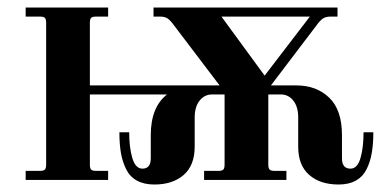

<svg xmlns="http://www.w3.org/2000/svg" viewBox="-20 -476 1024 508"><path d="M295.9 -126H321.8Q321.8 -85.9 330.1 -57.9Q338.4 -29.8 356.9 -29.8Q378.9 -29.8 378.9 -57.1V-118.2Q378.9 -192.4 421.9 -226.1H217.8V-40Q217.8 -30.8 221.2 -27.3Q224.6 -23.9 233.9 -23.9H266.1V0H47.9V-23.9H85.9Q95.2 -23.9 98.6 -27.3Q102.1 -30.8 102.1 -40V-416Q102.1 -425.3 98.6 -428.7Q95.2 -432.1 85.9 -432.1H47.9V-456.1H266.1V-432.1H233.9Q224.6 -432.1 221.2 -428.7Q217.8 -425.3 217.8 -416V-250H561L440.9 -408.2Q430.7 -422.4 423.3 -427.2Q416 -432.1 403.8 -432.1H386.2V-456.1H873V-432.1H855Q842.3 -432.1 834.7 -427.2Q827.1 -422.4 816.9 -408.2L696.8 -250H764.2Q817.4 -250 851.1 -217.5Q884.8 -185.1 884.8 -118.2V-57.1Q884.8 -29.8 907.2 -29.8Q925.8 -29.8 933.8 -57.9Q941.9 -85.9 941.9 -126H967.8Q967.8 -94.7 963.6 -71Q959.5 -47.4 949.7 -27.8Q939.9 -8.3 921.4 2Q902.8 12.2 876 12.2Q827.1 12.2 798.1 -13.2Q769 -38.6 769 -87.9V-165Q769 -193.4 756.1 -209.7Q743.2 -226.1 723.1 -226.1H689.9V-40Q689.9 -30.8 693.4 -27.3Q696.8 -23.9 706.1 -23.9H737.8V0H520V-23.9H558.1Q567.4 -23.9 570.8 -27.3Q574.2 -30.8 574.2 -40V-226.1H541Q521 -226.1 508.1 -209.7Q495.1 -193.4 495.1 -165V-87.9Q495.1 -38.6 466.1 -13.2Q437 12.2 388.2 12.2Q361.3 12.2 342.5 2Q323.7 -8.3 314 -27.8Q304.2 -47.4 300 -71Q295.9 -94.7 295.9 -126ZM565.9 -432.1 680.2 -275.9 799.8 -432.1Z"/></svg>

Font: Flanker Steampunk
Style: Bold
Weight: 700
Designer: Alexey Kryukov, Leonardo Di Lena
Foundry: Alexey Kryukov, Leonardo Di Lena
Version: 1.210